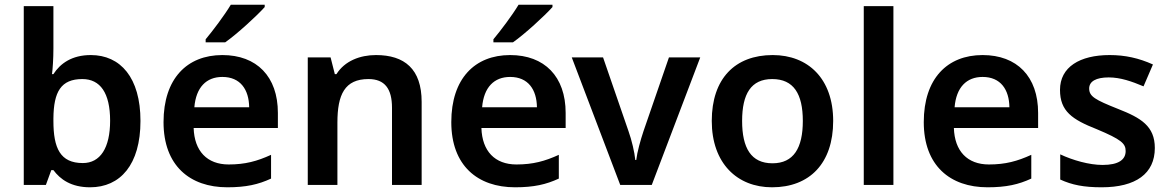

<svg xmlns="http://www.w3.org/2000/svg" viewBox="-20 -786 4968 816"><path d="M207 -580V-760H81V0H175L198 -63H207C236 -24 282 10 363 10C491 10 577 -86 577 -272C577 -456 492 -552 366 -552C285 -552 236 -516 207 -471H201C204 -493 207 -537 207 -580ZM330 -450C406 -450 448 -391 448 -273C448 -157 406 -93 332 -93C236 -93 207 -156 207 -272V-283C208 -396 239 -450 330 -450Z M1105 -756V-766H961C934 -721 885 -656 854 -619V-606H937C987 -641 1072 -719 1105 -756ZM925 -552C775 -552 675 -452 675 -267C675 -82 787 10 946 10C1026 10 1078 -2 1132 -27V-128C1073 -101 1022 -87 952 -87C860 -87 806 -144 803 -242H1161V-306C1161 -461 1071 -552 925 -552ZM925 -459C1002 -459 1038 -405 1039 -330H806C813 -415 857 -459 925 -459Z M1578 -552C1510 -552 1445 -527 1410 -471H1403L1385 -542H1288V0H1414V-265C1414 -384 1445 -450 1546 -450C1615 -450 1646 -409 1646 -328V0H1772V-353C1772 -493 1699 -552 1578 -552Z M2328 -756V-766H2184C2157 -721 2108 -656 2077 -619V-606H2160C2210 -641 2295 -719 2328 -756ZM2148 -552C1998 -552 1898 -452 1898 -267C1898 -82 2010 10 2169 10C2249 10 2301 -2 2355 -27V-128C2296 -101 2245 -87 2175 -87C2083 -87 2029 -144 2026 -242H2384V-306C2384 -461 2294 -552 2148 -552ZM2148 -459C2225 -459 2261 -405 2262 -330H2029C2036 -415 2080 -459 2148 -459Z M2616 0H2750L2956 -542H2823L2715 -229C2702 -190 2688 -140 2684 -106H2680C2677 -138 2665 -190 2651 -229L2543 -542H2410Z M3521 -272C3521 -452 3414 -552 3264 -552C3104 -552 3005 -452 3005 -272C3005 -92 3113 10 3261 10C3421 10 3521 -92 3521 -272ZM3134 -272C3134 -387 3172 -450 3262 -450C3353 -450 3392 -387 3392 -272C3392 -157 3353 -92 3263 -92C3172 -92 3134 -157 3134 -272Z M3777 0V-760H3651V0Z M4156 -552C4006 -552 3906 -452 3906 -267C3906 -82 4018 10 4177 10C4257 10 4309 -2 4363 -27V-128C4304 -101 4253 -87 4183 -87C4091 -87 4037 -144 4034 -242H4392V-306C4392 -461 4302 -552 4156 -552ZM4156 -459C4233 -459 4269 -405 4270 -330H4037C4044 -415 4088 -459 4156 -459Z M4888 -157C4888 -250 4829 -285 4732 -323C4634 -362 4609 -376 4609 -410C4609 -440 4638 -457 4692 -457C4742 -457 4790 -440 4840 -419L4880 -512C4820 -539 4762 -552 4696 -552C4569 -552 4485 -501 4485 -404C4485 -313 4537 -278 4641 -237C4746 -193 4764 -176 4764 -144C4764 -108 4735 -85 4666 -85C4609 -85 4539 -105 4486 -130V-23C4536 0 4586 10 4662 10C4807 10 4888 -48 4888 -157Z"/></svg>

Font: Noto Sans Arabic UI SmBd
Style: Regular
Weight: 600
Designer: Monotype Design Team, Nadine Chahine and Nizar Qandah
Foundry: Monotype Imaging Inc.
Version: Version 2.010